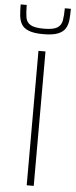

<svg xmlns="http://www.w3.org/2000/svg" viewBox="-61 -948 388 979"><g transform="rotate(5 133.0 -458.0)"><path d="M115 0V-688H151V0ZM132 -775Q84 -775 57.5 -785.5Q31 -796 20 -815Q9 -834 6.5 -859.5Q4 -885 4 -916H35Q35 -879 39 -853.5Q43 -828 63.5 -815.5Q84 -803 132 -803Q180 -803 200.5 -815.5Q221 -828 225.5 -853.5Q230 -879 230 -916H261Q261 -885 258.5 -859.5Q256 -834 244.5 -815Q233 -796 206.5 -785.5Q180 -775 132 -775Z"/></g></svg>

Font: Saira Thin Thin
Style: Regular
Weight: 250
Version: Version 1.101